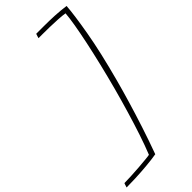

<svg xmlns="http://www.w3.org/2000/svg" viewBox="-428 -858 1178 1178"><g transform="rotate(-45 161.5 -268.5)"><path d="M319.5 -246Q300.5 -175 277.2 -97Q254 -19 226.5 65.5Q199 150 166 240.5Q125.5 247.5 74.2 252Q23 256.5 -24.8 258.5Q-72.5 260.5 -102.5 260.5Q-101.5 258 -99.8 251.8Q-98 245.5 -96 239.5Q-94 233.5 -93 232Q-70 232 -35 230.2Q0 228.5 36.2 225.8Q72.5 223 100.2 220.2Q128 217.5 136 215.5Q159 158.5 182.5 87.8Q206 17 229.2 -61.2Q252.5 -139.5 274 -219.5Q296.5 -303.5 316 -384.8Q335.5 -466 350.8 -538.2Q366 -610.5 375.8 -667.8Q385.5 -725 388 -760Q364.5 -764 329.8 -766Q295 -768 259.5 -768.8Q224 -769.5 198 -769.5Q185.5 -769.5 176.2 -769.5Q167 -769.5 163 -769.5Q164 -774 166.8 -782.5Q169.5 -791 172 -798.5Q189.5 -798.5 205.8 -798.5Q222 -798.5 237.5 -798.5Q286.5 -798.5 332 -796.2Q377.5 -794 424.5 -787.5Q419.5 -716 395.5 -577.8Q371.5 -439.5 319.5 -246Z"/></g></svg>

Font: Grandstander Thin Thin
Style: Italic
Weight: 250
Italic angle: -15°
Version: Version 1.200